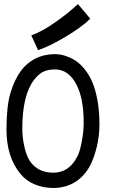

<svg xmlns="http://www.w3.org/2000/svg" viewBox="-20 -912 558 938"><path d="M132.8 -739.3Q181.2 -755.4 247.1 -801.3Q313 -847.2 360.8 -892.1L420.9 -820.8Q381.3 -780.8 300.8 -732.7Q220.2 -684.6 166 -667ZM246.1 -647.5Q261.2 -647.5 277.3 -644.8Q293.5 -642.1 315.7 -633.1Q337.9 -624 357.4 -609.6Q377 -595.2 397.2 -569.1Q417.5 -543 431.9 -508.8Q446.3 -474.6 455.8 -423.3Q465.3 -372.1 465.8 -310.1V-304.7Q465.8 -248 452.9 -194.8Q439.9 -141.6 420.9 -104.5Q393.1 -51.3 346.7 -22.5Q300.3 6.3 240.2 6.3Q192.9 6.3 150.1 -11Q107.4 -28.3 79.1 -63.5Q11.7 -146 11.7 -279.3Q11.7 -393.1 31.2 -458.3Q50.8 -523.4 83 -566.9Q108.9 -602.5 150.4 -624.5Q191.9 -646.5 246.1 -647.5ZM129.9 -119.6Q168.5 -68.4 240.2 -68.4Q314.9 -68.4 354.5 -141.6Q368.7 -164.1 378.4 -214.4Q388.2 -264.6 388.7 -306.2V-315.4Q388.7 -430.2 354.5 -496.6Q315.9 -572.8 249 -572.8Q214.4 -572.8 190.9 -561.3Q167.5 -549.8 146.5 -522Q88.9 -447.8 88.9 -281.2Q88.9 -239.3 99.9 -191.9Q110.8 -144.5 129.9 -119.6Z"/></svg>

Font: Fantasque Sans Mono
Style: Regular
Weight: 400
Monospace: yes
Designer: Jany Belluz
Version: Version 1.8.0 ; ttfautohint (v1.8.2)